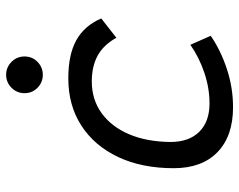

<svg xmlns="http://www.w3.org/2000/svg" viewBox="-97 -673 780 626"><g transform="rotate(-90 293.0 -360.0)"><path d="M268.6 -66.9Q319.3 -66.9 369.6 -84Q419.9 -101.1 460 -129.4L489.3 -63Q441.9 -30.3 381.1 -10.3Q320.3 9.8 256.3 9.8Q162.1 9.8 109.9 -41Q57.6 -91.8 57.6 -183.6Q57.6 -287.6 94 -364.7Q130.4 -441.9 196.3 -484.6Q262.2 -527.3 350.6 -527.3Q427.7 -527.3 474.9 -501.2Q522 -475.1 545.9 -419.9L482.9 -370.6Q459.5 -412.6 424.6 -431.6Q389.6 -450.7 340.3 -450.7Q281.2 -450.7 236.8 -418.5Q192.4 -386.2 168 -328.4Q143.6 -270.5 143.1 -192.4Q143.6 -133.3 176.5 -100.1Q209.5 -66.9 268.6 -66.9ZM362.3 -610.4Q337.4 -610.4 319.8 -627.7Q302.2 -645 302.2 -669.9Q302.2 -694.8 319.8 -712.4Q337.4 -730 362.3 -730Q386.7 -730 404.3 -712.4Q421.9 -694.8 421.9 -669.9Q421.9 -645 404.3 -627.7Q386.7 -610.4 362.3 -610.4Z"/></g></svg>

Font: Cascadia Mono PL SemiLight
Style: Italic
Weight: 350
Italic angle: -10°
Monospace: yes
Designer: Aaron Bell
Foundry: Saja Typeworks
Version: Version 2404.023; ttfautohint (v1.8.4)